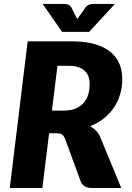

<svg xmlns="http://www.w3.org/2000/svg" viewBox="-20 -934 654 954"><path d="M297.5 -384.5Q332.5 -384.5 357 -395.2Q381.5 -406 396.8 -424Q412 -442 418.8 -466Q425.5 -490 425.5 -516.5Q425.5 -537 419.5 -553.8Q413.5 -570.5 400.8 -582.2Q388 -594 368.8 -600.5Q349.5 -607 323.5 -607H265.5L238 -384.5ZM338.5 -728.5Q405.5 -728.5 452.8 -714.2Q500 -700 530 -675Q560 -650 573.8 -615.8Q587.5 -581.5 587.5 -541.5Q587.5 -501.5 576.8 -465.2Q566 -429 545.5 -398.8Q525 -368.5 495.5 -345.2Q466 -322 428 -307Q443 -298.5 455.5 -286.2Q468 -274 476.5 -256.5L582.5 0H435.5Q415 0 401.2 -8.2Q387.5 -16.5 381.5 -31L302.5 -246.5Q296.5 -260 287.5 -266Q278.5 -272 260.5 -272H224L190.5 0H28.5L117.5 -728.5ZM551 -914.5 423 -775.5H288.5L192 -914.5H295Q303.5 -914.5 315 -912.2Q326.5 -910 334.5 -897L357 -852.5Q359 -849 360.5 -845.8Q362 -842.5 363.5 -839.5L373.5 -852.5L404.5 -896.5Q409.5 -903 415.5 -906.8Q421.5 -910.5 427.2 -912.2Q433 -914 438.5 -914.2Q444 -914.5 448 -914.5Z"/></svg>

Font: Lato ExtraBold
Style: Italic
Weight: 800
Italic angle: -7°
Designer: Lukasz Dziedzic with Adam Twardoch and Botio Nikoltchev
Foundry: tyPoland Lukasz Dziedzic
Version: Version 2.015; 2015-08-06; http://www.latofonts.com/